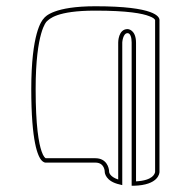

<svg xmlns="http://www.w3.org/2000/svg" viewBox="-20 -565 610 614"><path d="M388 -472C358 -472 358 -430 358 -429V9C330 0 329 -15 329 -15C329 -30 320 -59 285 -59H126C125 -60 119 -63 113 -81C104 -107 94 -162 94 -280C94 -464 129 -496 129 -496C138 -504 160 -531 285 -531C388 -531 436 -522 458 -513C469 -509 474 -505 476 -501V-15C475 -10 470 12 415 15V-428C415 -470 390 -472 388 -472ZM401 -429V29H408C488 27 490 -12 490 -15V-501C490 -511 477 -545 285 -545C154 -545 125 -513 120 -506C113 -499 80 -458 80 -280C80 -111 101 -64 114 -51C118 -47 123 -45 125 -45H285C315 -45 315 -16 315 -15C315 -13 317 15 363 25C366 26 368 26 371 27V-429C371 -430 373 -459 388 -459C397 -459 401 -445 401 -429Z"/></svg>

Font: Platiipus Light
Style: Light
Weight: 400
Version: Version 001.000